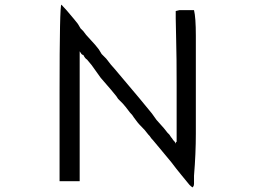

<svg xmlns="http://www.w3.org/2000/svg" viewBox="-20 -766 1099 820"><path d="M234.4 -371.1Q234.4 -746.1 242.2 -746.1Q250 -738.3 265.6 -720.7Q281.2 -703.1 296.9 -683.6L312.5 -664.1L324.2 -644.5L335.9 -632.8L347.7 -617.2L386.7 -574.2L402.3 -554.7L414.1 -535.2L433.6 -515.6Q457 -484.4 468.8 -472.7L574.2 -347.7L628.9 -281.2L648.4 -253.9Q656.2 -246.1 664.1 -236.3Q671.9 -226.6 679.7 -218.8L695.3 -199.2L703.1 -191.4L710.9 -179.7Q714.8 -175.8 716.8 -171.9Q718.8 -168 726.6 -160.2L730.5 -152.3Q730.5 -160.2 734.4 -160.2V-171.9V-257.8V-312.5V-402.3Q734.4 -523.4 732.4 -593.8Q730.5 -664.1 730.5 -687.5V-714.8V-718.8L746.1 -722.7H785.2H808.6Q816.4 -691.4 816.4 -613.3Q816.4 -535.2 816.4 -402.3V-359.4Q816.4 -281.2 816.4 -195.3Q816.4 -109.4 808.6 -15.6V0V11.7V15.6V19.5Q808.6 27.3 804.7 31.2Q804.7 39.1 789.1 23.4Q773.4 3.9 753.9 -19.5Q734.4 -43 710.9 -74.2L671.9 -121.1L632.8 -168Q625 -175.8 623 -179.7Q621.1 -183.6 613.3 -191.4L597.7 -210.9Q570.3 -238.3 562.5 -250L550.8 -265.6Q546.9 -273.4 535.2 -285.2Q511.7 -316.4 503.9 -324.2L492.2 -335.9L484.4 -343.8L476.6 -355.5Q464.8 -371.1 410.2 -433.6L371.1 -488.3L351.6 -511.7Q343.8 -515.6 335.9 -531.2Q332 -531.2 328.1 -535.2L320.3 -546.9V-273.4V3.9V7.8H234.4Z"/></svg>

Font: 和音 by 宁静之雨，公众号njzyshare
Style: Regular
Weight: 400
Designer: Steve Matteson
Foundry: Ascender Corporation
Version: Version 6.00;June 8, 2018;FontCreator 11.0.0.2388 32-bit